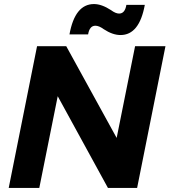

<svg xmlns="http://www.w3.org/2000/svg" viewBox="-20 -928 837 948"><path d="M575 -755Q536 -755 492 -784Q469 -801 451 -801Q422 -801 415 -758H323Q350 -908 444 -908Q482 -908 528 -878Q551 -861 568 -861Q597 -861 604 -904H695Q668 -755 575 -755ZM657 0H513L265 -453L174 0H23L163 -700H307L556 -247L647 -700H797Z"/></svg>

Font: Argentum Sans SemiBold
Style: Italic
Weight: 600
Italic angle: -11°
Designer: Julieta Ulanovsky (font), Cristiano Sobral (main changes and remaster)
Foundry: Julieta Ulanovsky (font), Cristiano Sobral (main changes and remaster)
Version: Version 2.007;June 15, 2022;FontCreator 14.0.0.2814 64-bit; 